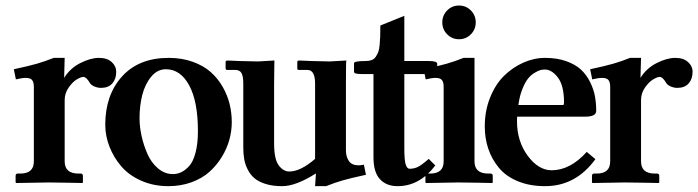

<svg xmlns="http://www.w3.org/2000/svg" viewBox="-20 -651 2487 684"><path d="M210.4 -444.8 208.5 -373.5Q229.5 -407.7 266.1 -426.3Q302.7 -444.8 332.5 -444.8Q361.3 -444.8 377.7 -430.2Q394 -415.5 394 -395Q394 -369.6 380.1 -353.8Q366.2 -337.9 339.4 -337.9Q328.1 -337.9 316.2 -343Q304.2 -348.1 299.8 -356Q287.6 -377 276.9 -377Q268.6 -377 253.7 -368.2Q238.8 -359.4 224.6 -339.1Q210.4 -318.8 210.4 -294.4V-76.2Q210.4 -32.7 259.3 -32.7H267.1Q275.4 -32.7 275.4 -24.4V-1L273.4 1L225.6 0Q178.2 -1 153.8 -1L37.6 1L35.6 -1V-24.4Q35.6 -32.7 43.5 -32.7H52.7Q100.6 -32.7 100.6 -76.2V-342.3Q100.6 -358.4 94.2 -366Q87.9 -373.5 71.8 -373.5Q58.6 -373.5 36.6 -368.2L29.3 -404.3Q83.5 -416 111.6 -424.1Q139.6 -432.1 171.4 -444.8Z M570.8 -404.3Q540.5 -404.3 518.6 -377.7Q496.6 -351.1 486.8 -312.5Q477.1 -273.9 477.1 -229.5Q477.1 -199.7 484.4 -166.5Q491.7 -133.3 505.4 -102.3Q519 -71.3 543 -51Q566.9 -30.8 596.2 -30.8Q611.3 -30.8 625.5 -37.4Q639.6 -43.9 653.8 -59.3Q668 -74.7 676.5 -106.9Q685.1 -139.2 685.1 -184.1Q685.1 -289.1 654.1 -346.7Q623 -404.3 570.8 -404.3ZM355 -206.5Q355 -312.5 414.8 -378.7Q474.6 -444.8 581.1 -444.8Q627.9 -444.8 666.5 -430.9Q705.1 -417 730.5 -394.5Q755.9 -372.1 773.2 -341.8Q790.5 -311.5 798.1 -280Q805.7 -248.5 805.7 -215.8Q805.7 -184.6 797.1 -153.3Q788.6 -122.1 770.3 -92Q752 -62 726.1 -38.8Q700.2 -15.6 662.4 -1.7Q624.5 12.2 579.6 12.2Q526.9 12.2 482.9 -7.3Q439 -26.9 411.9 -58.6Q384.8 -90.3 369.9 -128.7Q355 -167 355 -206.5Z M1212.4 -115.2Q1212.4 -92.8 1222.9 -77.4Q1233.4 -62 1257.3 -62Q1266.1 -62 1276.4 -64.5L1283.7 -28.3Q1229.5 -16.6 1201.4 -8.5Q1173.3 -0.5 1141.6 12.2H1102.5L1105.5 -33.2Q1034.2 12.2 984.9 12.2Q951.7 12.2 926.5 4.4Q901.4 -3.4 886.5 -16.1Q871.6 -28.8 862.3 -47.4Q853 -65.9 849.9 -84.5Q846.7 -103 846.7 -126V-354Q846.7 -378.4 840.6 -390.1Q834.5 -401.9 817.4 -401.9H786.6L783.7 -405.8V-432.1L788.1 -435.5L833.5 -433.6Q879.4 -432.1 899.4 -432.1L957.5 -435.5L956.5 -353.5V-140.1Q956.5 -84 972.9 -62Q989.3 -40 1010.3 -40Q1050.8 -40 1102.5 -85V-353.5Q1102.5 -401.9 1074.7 -401.9H1043L1039.1 -404.3V-432.1L1043.5 -435.5L1090.3 -433.6Q1137.2 -432.1 1154.3 -432.1L1213.9 -435.5Q1212.4 -435.5 1212.4 -354.5Z M1420.4 -387.2V-122.6Q1420.4 -82 1425 -65.9Q1429.7 -49.8 1439.5 -49.8Q1455.6 -49.8 1469.2 -56.6Q1482.9 -63.5 1507.3 -85L1530.8 -61.5Q1474.6 12.2 1396.5 12.2Q1356.4 12.2 1333.5 -12.7Q1310.5 -37.6 1310.5 -90.3V-387.2H1268.1Q1241.2 -387.2 1241.2 -395V-425.8Q1241.2 -433.6 1282.7 -433.6Q1294.9 -433.6 1304 -437Q1313 -440.4 1318.6 -448.7Q1324.2 -457 1327.6 -465.8Q1331.1 -474.6 1332.5 -491.5Q1334 -508.3 1334.5 -522.2Q1335 -536.1 1335 -560.1L1420.4 -594.7V-433.6H1507.8Q1537.6 -433.6 1537.6 -423.8V-404.3Q1537.6 -396 1523.4 -391.6Q1509.3 -387.2 1492.7 -387.2Z M1670.4 -76.2Q1670.4 -32.7 1719.2 -32.7H1727.1Q1735.4 -32.7 1735.4 -24.4V-1L1733.4 1L1685.5 0Q1638.2 -1 1613.8 -1L1497.6 1L1495.6 -1V-24.4Q1495.6 -32.7 1503.4 -32.7H1512.7Q1560.5 -32.7 1560.5 -76.2V-342.3Q1560.5 -358.4 1554.2 -366Q1547.9 -373.5 1531.7 -373.5Q1518.6 -373.5 1496.6 -368.2L1489.3 -404.3Q1543.5 -416 1571.5 -424.1Q1599.6 -432.1 1631.3 -444.8H1670.4ZM1573 -528.8Q1555.7 -546.4 1555.7 -571.3Q1555.7 -596.2 1573 -613.8Q1590.3 -631.3 1615.2 -631.3Q1640.1 -631.3 1657.5 -613.8Q1674.8 -596.2 1674.8 -571.3Q1674.8 -546.4 1657.5 -528.8Q1640.1 -511.2 1615.2 -511.2Q1590.3 -511.2 1573 -528.8Z M1826.7 -276.9H1986.8Q1989.3 -279.3 1989.3 -286.1Q1989.3 -346.2 1967.5 -374.8Q1945.8 -403.3 1920.9 -403.3Q1913.6 -403.3 1905.5 -401.4Q1897.5 -399.4 1884.8 -391.8Q1872.1 -384.3 1861.6 -371.6Q1851.1 -358.9 1841.1 -334.2Q1831.1 -309.6 1826.7 -276.9ZM2070.3 -109.9 2101.1 -84Q2031.2 12.2 1921.9 12.2Q1867.2 12.2 1824.7 -5.4Q1782.2 -22.9 1757.1 -53.5Q1731.9 -84 1719.5 -121.1Q1707 -158.2 1707 -200.7Q1707 -255.9 1725.8 -303Q1744.6 -350.1 1775.1 -380.4Q1805.7 -410.6 1844 -427.7Q1882.3 -444.8 1921.9 -444.8Q1964.4 -444.8 1997.1 -433.1Q2029.8 -421.4 2049.6 -403.1Q2069.3 -384.8 2082 -359.1Q2094.7 -333.5 2099.4 -308.6Q2104 -283.7 2104 -255.9Q2104 -235.4 2064.5 -235.4H1822.3Q1821.8 -230.5 1821.8 -219.2Q1821.8 -147.5 1860.1 -95.9Q1898.4 -44.4 1945.3 -44.4Q2011.2 -44.4 2070.3 -109.9Z M2263.7 -444.8 2261.7 -373.5Q2282.7 -407.7 2319.3 -426.3Q2356 -444.8 2385.7 -444.8Q2414.6 -444.8 2430.9 -430.2Q2447.3 -415.5 2447.3 -395Q2447.3 -369.6 2433.3 -353.8Q2419.4 -337.9 2392.6 -337.9Q2381.3 -337.9 2369.4 -343Q2357.4 -348.1 2353 -356Q2340.8 -377 2330.1 -377Q2321.8 -377 2306.9 -368.2Q2292 -359.4 2277.8 -339.1Q2263.7 -318.8 2263.7 -294.4V-76.2Q2263.7 -32.7 2312.5 -32.7H2320.3Q2328.6 -32.7 2328.6 -24.4V-1L2326.7 1L2278.8 0Q2231.4 -1 2207 -1L2090.8 1L2088.9 -1V-24.4Q2088.9 -32.7 2096.7 -32.7H2106Q2153.8 -32.7 2153.8 -76.2V-342.3Q2153.8 -358.4 2147.5 -366Q2141.1 -373.5 2125 -373.5Q2111.8 -373.5 2089.8 -368.2L2082.5 -404.3Q2136.7 -416 2164.8 -424.1Q2192.9 -432.1 2224.6 -444.8Z"/></svg>

Font: LL2
Style: Bold
Weight: 700
Designer: Philipp H. Poll
Foundry: Philipp H. Poll
Version: Version 2.7.x